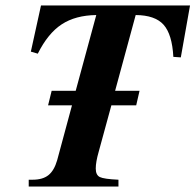

<svg xmlns="http://www.w3.org/2000/svg" viewBox="-20 -682 715 702"><path d="M400.9 -350.1H490.2L478 -296.9H387.2L340.8 -127Q330.1 -89.8 330.1 -65.9Q330.1 -42 345 -34.7Q359.9 -27.3 413.1 -24.9V0H85V-24.9H99.1Q136.2 -24.9 157.2 -41.7Q178.2 -58.6 189 -96.2L243.2 -296.9H155.8L168.9 -350.1H256.8L332 -627Q255.9 -626 205.6 -593Q155.3 -560.1 118.2 -485.8L92.8 -493.2L129.9 -662.1H674.8L641.1 -472.2L613.8 -474.1Q609.4 -556.6 578.1 -591.6Q546.9 -626.5 476.1 -627Z"/></svg>

Font: Accordance
Style: Bold-Italic
Weight: 700
Italic angle: -11°
Version: Version 1.2 (build January 31, 2020) Miklal Software Solutio